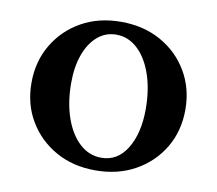

<svg xmlns="http://www.w3.org/2000/svg" viewBox="-68 -652 838 741"><g transform="rotate(10 350.5 -281.0)"><path d="M350 10Q262 10 194.5 -28Q127 -66 88 -131.5Q49 -197 49 -281Q49 -364 88 -430Q127 -496 194.5 -534Q262 -572 350 -572Q438 -572 506 -534Q574 -496 613 -430Q652 -364 652 -281Q652 -197 613 -131.5Q574 -66 506 -28Q438 10 350 10ZM364 -42Q428 -42 464.5 -102Q501 -162 501 -256Q501 -333 480.5 -392.5Q460 -452 423.5 -486Q387 -520 340 -520Q298 -520 266.5 -493Q235 -466 217.5 -418Q200 -370 200 -307Q200 -230 221 -170Q242 -110 279 -76Q316 -42 364 -42Z"/></g></svg>

Font: Spectral SC
Style: Bold
Weight: 700
Designer: Jean-Baptiste Levee
Foundry: Production Type
Version: Version 2.001